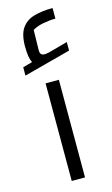

<svg xmlns="http://www.w3.org/2000/svg" viewBox="-123 -847 523 893"><g transform="rotate(-15 138.0 -400.0)"><path d="M106 0V-470H170V0ZM25 -529V-569L71 -582Q64 -595 61 -614Q58 -633 58 -661Q58 -718 79 -748Q100 -778 138.5 -789Q177 -800 228 -800V-749Q200 -749 168.5 -743Q137 -737 117 -724L115 -627Q115 -608 126 -603.5Q137 -599 163 -606L251 -630V-589Z"/></g></svg>

Font: Changa ExtraLight Light
Style: Regular
Weight: 300
Version: Version 3.002; ttfautohint (v1.8.2)